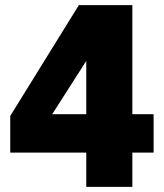

<svg xmlns="http://www.w3.org/2000/svg" viewBox="-20 -730 640 750"><path d="M317 0V-134H20V-277L288 -710H497V-284H580V-134H497V0ZM184 -284H317V-492Z"/></svg>

Font: Geist Mono Black
Style: Regular
Weight: 900
Monospace: yes
Designer: Basement.studio, Andrés Briganti, Mateo Zaragoza
Foundry: Basement.studio, Vercel, Andrés Briganti, Guido Ferreyra, Mateo Zaragoza
Version: Version 1.500; ttfautohint (v1.8.4.7-5d5b)